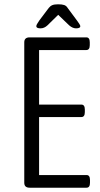

<svg xmlns="http://www.w3.org/2000/svg" viewBox="-20 -874 466 894"><path d="M118 0Q93 0 93 -23V-677Q93 -700 118 -700H382Q398 -700 398 -677V-664Q398 -641 382 -641H162V-387H359Q375 -387 375 -364V-352Q375 -329 359 -329H162V-59H383Q399 -59 399 -36V-23Q399 0 383 0ZM169 -742Q149 -742 149 -752Q149 -757 154 -764.5Q159 -772 164 -780L207 -837Q214 -846 223.5 -850Q233 -854 251 -854Q269 -854 279 -850.5Q289 -847 295 -837L338 -779Q343 -772 348.5 -764Q354 -756 354 -752Q354 -742 334 -742Q318 -742 302 -756L251 -805L201 -756Q186 -742 169 -742Z"/></svg>

Font: Asap Condensed Light
Style: Regular
Weight: 300
Width: 3
Designer: Pablo Cosgaya
Foundry: Omnibus-Type
Version: Version 3.001; ttfautohint (v1.8.4.7-5d5b)